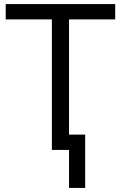

<svg xmlns="http://www.w3.org/2000/svg" viewBox="-20 -734 593 940"><path d="M234 -639H8V-714H544V-639H318V-75H397V186H318V0H234Z"/></svg>

Font: Stephens Clock
Style: Regular
Weight: 400
Designer: Peter Wiegel (catfonts.de) with slight modifications by DT1.org
Version: Version 0.9.1